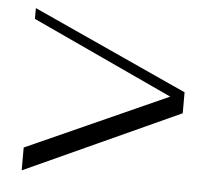

<svg xmlns="http://www.w3.org/2000/svg" viewBox="-43 -561 687 620"><g transform="rotate(5 300.0 -251.0)"><path d="M49 12V-62L506 -267L49 -479V-514L551 -285V-217Z"/></g></svg>

Font: Justus
Style: Oldstyle
Weight: 500
Version: Version 001.000